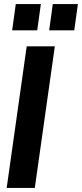

<svg xmlns="http://www.w3.org/2000/svg" viewBox="-20 -929 405 949"><path d="M13 0 112 -700H251L152 0ZM223 -779 241 -909H365L347 -779ZM40 -779 58 -909H182L164 -779Z"/></svg>

Font: Host Grotesk Black
Style: Italic
Weight: 900
Italic angle: -8°
Designer: Doğukan Karapınar based on Poppins by Indian Type Foundry, Jonny Pinhorn
Foundry: Element Type
Version: Version 1.000; ttfautohint (v1.8.4.7-5d5b);gftools[0.9.33]